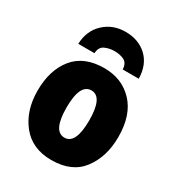

<svg xmlns="http://www.w3.org/2000/svg" viewBox="-189 -908 955 1036"><g transform="rotate(30 289.0 -390.0)"><path d="M100 -606H201Q203 -645 230.5 -657.5Q258 -670 290 -670Q325 -670 350 -657.5Q375 -645 377 -606H477Q475 -693 423 -741.5Q371 -790 290 -790Q211 -790 157 -739.5Q103 -689 100 -606ZM289 -563Q163 -563 99.5 -484.5Q36 -406 36 -278Q36 -154 101.5 -72Q167 10 287 10Q415 10 477 -73Q539 -156 539 -278Q539 -415 469 -489Q399 -563 289 -563ZM288 -424Q358 -424 358 -278Q358 -130 288 -130Q217 -130 217 -277Q217 -424 288 -424Z"/></g></svg>

Font: Noto Sans UI SemiCondensed Black
Style: Regular
Weight: 900
Width: 4
Designer: Monotype Design Team
Foundry: Monotype Imaging Inc.
Version: 1.001